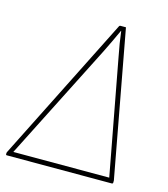

<svg xmlns="http://www.w3.org/2000/svg" viewBox="-114 -735 714 814"><g transform="rotate(15 243.5 -327.5)"><path d="M-10 0Q-13 0 -13 -4V-8Q-13 -11 -11.5 -14Q-10 -17 -9 -19L309 -652Q311 -655 314 -655H335Q338 -655 338.5 -655Q339 -655 339 -652L456 -20Q457 -18 457 -15.5Q457 -13 457 -10V-5Q457 0 451 0ZM14 -21H435L341 -524Q335 -554 330.5 -582Q326 -610 323 -635H322Q310 -608 298 -583.5Q286 -559 273 -532Z"/></g></svg>

Font: Sofia Sans Semi Condensed Thin
Style: Italic
Weight: 250
Italic angle: -9°
Version: Version 4.100